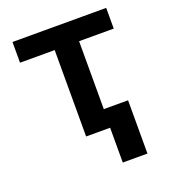

<svg xmlns="http://www.w3.org/2000/svg" viewBox="-133 -643 815 919"><g transform="rotate(-20 275.0 -183.5)"><path d="M460.6 177.2H334.9V0H212.7V-440H36.2V-545.5H513.5V-440H337V-94.1H460.6Z"/></g></svg>

Font: Linik Sans SemiBold
Style: Regular
Weight: 600
Designer: Fonts by Rasmus Andersson / Changes by Cristiano Sobral with parts from Marc Monis
Foundry: rsms
Version: Version 3.020; ttfautohint (v1.6)